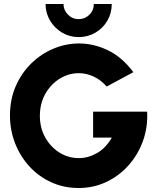

<svg xmlns="http://www.w3.org/2000/svg" viewBox="-20 -930 788 963"><path d="M374 13Q300.5 13 237.8 -15.5Q175 -44 128.5 -94.2Q82 -144.5 56 -210.5Q30 -276.5 30 -351Q30 -431.5 58.8 -497.5Q87.5 -563.5 136.8 -611.8Q186 -660 248.2 -686Q310.5 -712 377 -712Q450 -712 521 -678Q592 -644 649 -568L515 -496Q484.5 -530.5 448.2 -546.8Q412 -563 375 -563Q325 -563 280.5 -536Q236 -509 208 -460.5Q180 -412 180 -348Q180 -289 206.5 -241.2Q233 -193.5 277.5 -165.2Q322 -137 376 -137Q422 -137 466.2 -162Q510.5 -187 541 -240H447V-370H718Q722 -291.5 696.8 -222.2Q671.5 -153 624 -100Q576.5 -47 512.5 -17Q448.5 13 374 13ZM374.5 -744Q329 -744 291.2 -766.5Q253.5 -789 231 -826.8Q208.5 -864.5 208.5 -910H298.5Q298.5 -879.5 320.8 -856.8Q343 -834 374.5 -834Q406 -834 428.2 -856Q450.5 -878 450.5 -910H540.5Q540.5 -863.5 518.2 -825.8Q496 -788 458.2 -766Q420.5 -744 374.5 -744Z"/></svg>

Font: Urbanist Black
Style: Regular
Weight: 900
Designer: Corey Hu
Foundry: Corey Hu
Version: Version 1.330; ttfautohint (v1.8.4.7-5d5b)